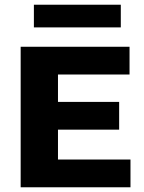

<svg xmlns="http://www.w3.org/2000/svg" viewBox="-20 -793 610 813"><path d="M67.5 0V-595H528.5V-477.5H225.5V-117.5H532.5V0ZM162.5 -244V-361.5H484.5V-244ZM123.5 -677V-773H491.5V-677Z"/></svg>

Font: Encode Sans SC
Style: Bold
Weight: 700
Version: Version 3.002